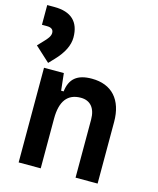

<svg xmlns="http://www.w3.org/2000/svg" viewBox="-123 -928 833 1014"><g transform="rotate(15 293.0 -421.0)"><path d="M388.2 0H508.8V-336.9C508.8 -458 446.3 -527.3 336.9 -527.3C255.9 -527.3 217.8 -493.2 209.5 -423.8H195.8L185.5 -517.6H77.1V0H197.8V-271.5C197.8 -367.7 234.4 -415 306.6 -415C358.4 -415 388.2 -379.9 388.2 -317.4ZM91.3 -547.9 119.6 -577.6C164.6 -624.5 186 -669.9 186 -711.9C186 -797.4 139.2 -841.8 47.4 -841.8H7.8V-733.9H35.6C59.1 -733.9 71.3 -724.6 71.3 -706.1C71.3 -688 57.6 -671.4 36.6 -649.9L10.3 -622.1Z"/></g></svg>

Font: Cascadia Code NF SemiBold
Style: Regular
Weight: 600
Monospace: yes
Designer: Aaron Bell
Foundry: Saja Typeworks
Version: Version 2404.023